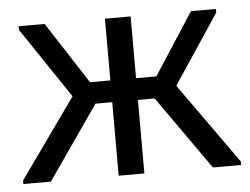

<svg xmlns="http://www.w3.org/2000/svg" viewBox="-40 -488 699 536"><g transform="rotate(-5 310.0 -220.0)"><path d="M583 -430 454 -236 615 -10V0H536L391 -206H344V0H272V-206H225L82 0H5V-10L163 -232L30 -430V-440H103L215 -267H272V-440H344V-267H401L513 -440H583Z"/></g></svg>

Font: Tilda Sans
Style: Regular
Weight: 400
Designer: ParaType Ltd
Foundry: ParaType Ltd
Version: Version 1.002W